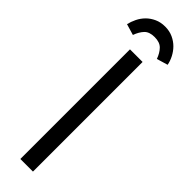

<svg xmlns="http://www.w3.org/2000/svg" viewBox="-310 -860 851 851"><g transform="rotate(45 115.5 -434.5)"><path d="M75.8 0H154.8V-687.2H75.8ZM115 -869Q87 -869 64.9 -858.8Q42.8 -848.6 27.2 -832.7Q11.6 -816.8 1.8 -796.7Q-8 -776.6 -12.4 -756.8L39.8 -741.4Q49.6 -769 65.7 -786.1Q81.8 -803.2 114.6 -803.2Q147.2 -803.2 163.8 -786.1Q180.4 -769 190.2 -741.4L242.2 -756.8Q238.6 -776.6 228.3 -796.7Q218 -816.8 202.3 -832.7Q186.6 -848.6 164.5 -858.8Q142.4 -869 115 -869Z"/></g></svg>

Font: Secuela Light
Style: Regular
Weight: 300
Designer: Fernando Haro
Foundry: deFharo
Version: Version 1.708